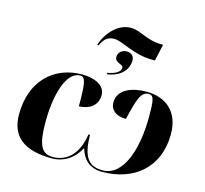

<svg xmlns="http://www.w3.org/2000/svg" viewBox="-126 -1054 1287 1206"><g transform="rotate(15 517.5 -450.5)"><path d="M402 -752H411C432 -793 451 -817 498 -817C551 -817 637 -752 759 -752H778L802 -860H797C690 -860 649 -911 580 -911C496 -911 428 -834 402 -752ZM510 -600 507 -590C614 -604 642 -672 642 -713C642 -742 626 -761 592 -761C564 -761 538 -740 538 -713C538 -668 592 -681 592 -654C592 -627 560 -608 510 -600ZM313 10C381 10 450 -26 491 -106C509 -42 551 10 637 10C848 10 995 -116 995 -330C995 -481 900 -549 778 -549C694 -549 594 -520 594 -430C594 -384 628 -350 697 -350C728 -480 744 -539 796 -539C831 -539 834 -501 834 -399C834 -205 779 0 638 0C542 0 507 -58 505 -195H495C473 -47 391 0 315 0C242 0 214 -49 214 -201C214 -377 259 -539 350 -539C386 -539 391 -494 391 -350C450 -351 511 -381 511 -454C511 -529 420 -549 361 -549C175 -549 41 -420 41 -205C41 -65 124 10 313 10Z"/></g></svg>

Font: Noto Serif Display SemiCondensed Black
Style: Italic
Weight: 900
Width: 4
Italic angle: -12°
Designer: Monotype Design Team
Foundry: Monotype Imaging Inc.
Version: Version 2.009